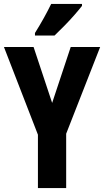

<svg xmlns="http://www.w3.org/2000/svg" viewBox="-20 -952 527 972"><path d="M244 -431 338 -714H487L315 -275V0H172V-270L0 -714H150ZM395 -922Q381 -904 357.5 -877Q334 -850 306.5 -822Q279 -794 256 -772H157V-785Q182 -825 202.5 -862Q223 -899 239 -932H395Z"/></svg>

Font: Noto Sans Bengali ExtraCondensed
Style: Bold
Weight: 700
Width: 2
Designer: Joana Ranito - Universal Thirst; Jelle Bosma - Monotype Design Team
Foundry: Universal Thirst ehf.
Version: Version 3.000; ttfautohint (v1.8.4.7-5d5b)